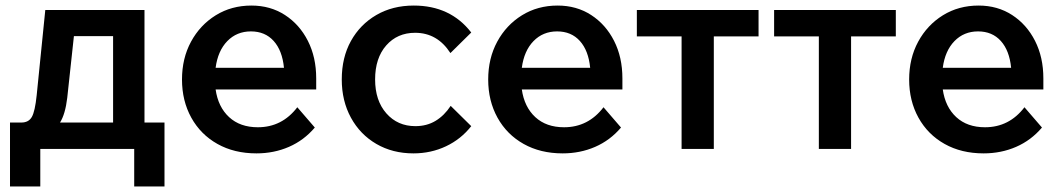

<svg xmlns="http://www.w3.org/2000/svg" viewBox="-20 -536 3824 691"><path d="M16 135V-95H57Q83 -95 94.5 -115Q106 -135 112 -193L143 -500H500V-95H572V135H463V0H125V135ZM222 -184Q215 -125 196 -95H387V-406H246Z M1050 -150 1113 -77Q1074 -31 1020 -7.5Q966 16 903 16Q823 16 762.5 -18Q702 -52 668.5 -112.5Q635 -173 635 -250Q635 -326 667.5 -386Q700 -446 756.5 -481Q813 -516 885 -516Q953 -516 1005.5 -482Q1058 -448 1088 -389Q1118 -330 1118 -254V-214H756Q765 -151 804.5 -114.5Q844 -78 908 -78Q995 -78 1050 -150ZM883 -423Q832 -423 798 -388Q764 -353 756 -292H1002Q996 -354 965 -388.5Q934 -423 883 -423Z M1602 -155 1676 -82Q1639 -35 1585 -9.5Q1531 16 1468 16Q1393 16 1334.5 -18Q1276 -52 1243 -112.5Q1210 -173 1210 -250Q1210 -329 1243 -388.5Q1276 -448 1334.5 -482Q1393 -516 1469 -516Q1601 -516 1676 -419L1601 -345Q1554 -418 1474 -418Q1410 -418 1370 -372.5Q1330 -327 1330 -250Q1330 -174 1370.5 -128Q1411 -82 1475 -82Q1516 -82 1547.5 -101Q1579 -120 1602 -155Z M2152 -150 2215 -77Q2176 -31 2122 -7.5Q2068 16 2005 16Q1925 16 1864.5 -18Q1804 -52 1770.5 -112.5Q1737 -173 1737 -250Q1737 -326 1769.5 -386Q1802 -446 1858.5 -481Q1915 -516 1987 -516Q2055 -516 2107.5 -482Q2160 -448 2190 -389Q2220 -330 2220 -254V-214H1858Q1867 -151 1906.5 -114.5Q1946 -78 2010 -78Q2097 -78 2152 -150ZM1985 -423Q1934 -423 1900 -388Q1866 -353 1858 -292H2104Q2098 -354 2067 -388.5Q2036 -423 1985 -423Z M2433 0V-405H2272V-500H2710V-405H2549V0Z M2927 0V-405H2766V-500H3204V-405H3043V0Z M3667 -150 3730 -77Q3691 -31 3637 -7.5Q3583 16 3520 16Q3440 16 3379.5 -18Q3319 -52 3285.5 -112.5Q3252 -173 3252 -250Q3252 -326 3284.5 -386Q3317 -446 3373.5 -481Q3430 -516 3502 -516Q3570 -516 3622.5 -482Q3675 -448 3705 -389Q3735 -330 3735 -254V-214H3373Q3382 -151 3421.5 -114.5Q3461 -78 3525 -78Q3612 -78 3667 -150ZM3500 -423Q3449 -423 3415 -388Q3381 -353 3373 -292H3619Q3613 -354 3582 -388.5Q3551 -423 3500 -423Z"/></svg>

Font: Wix Madefor Text SemiBold
Style: Regular
Weight: 600
Designer: Dalton Maag Ltd
Foundry: Dalton Maag Ltd
Version: Version 3.100